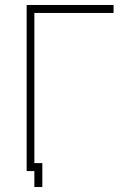

<svg xmlns="http://www.w3.org/2000/svg" viewBox="-20 -687 562 771"><path d="M118 0H87V-667H436V-635H118V-32H150V64H118Z"/></svg>

Font: Zector
Style: Regular
Weight: 400
Designer: GGBot
Version: 0.72